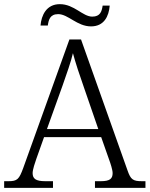

<svg xmlns="http://www.w3.org/2000/svg" viewBox="-22 -904 720 924"><path d="M416 -777C479 -777 502 -826 506 -877H472C468 -850 461 -824 422 -824C376 -824 335 -884 266 -884C201 -884 177 -830 173 -781H208C212 -808 218 -836 258 -836C306 -836 349 -777 416 -777ZM-2 0H233V-32H196C150 -32 135 -44 135 -71C135 -88 147 -123 153 -140L190 -244H465L503 -136C509 -120 520 -87 520 -71C520 -44 507 -32 463 -32H435V0H678V-32H661C618 -32 607 -40 592 -83L368 -714H312L90 -96C70 -41 61 -32 19 -32H-2ZM204 -283 279 -492C298 -546 320 -608 329 -648C341 -603 362 -539 382 -483L451 -283Z"/></svg>

Font: Noto Serif Bengali Light
Style: Regular
Weight: 300
Designer: Juan Bruce, Universal Thirst, Indian Type Foundry and the Monotype Design Team.
Foundry: Monotype Imaging Inc.
Version: Version 2.003